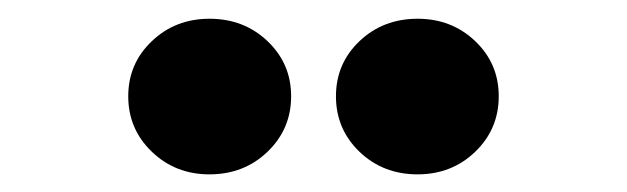

<svg xmlns="http://www.w3.org/2000/svg" viewBox="-20 -786 683 209"><path d="M434.6 -596.2Q397 -596.2 371.3 -620.8Q345.7 -645.5 345.7 -681.2Q345.7 -716.8 371.3 -741.2Q397 -765.6 434.6 -765.6Q471.7 -765.6 497.3 -741.2Q522.9 -716.8 522.9 -681.2Q522.9 -645.5 497.3 -620.8Q471.7 -596.2 434.6 -596.2ZM208 -596.2Q170.9 -596.2 145.3 -620.8Q119.6 -645.5 119.6 -681.2Q119.6 -716.8 145.3 -741.2Q170.9 -765.6 208 -765.6Q245.6 -765.6 271.2 -741.2Q296.9 -716.8 296.9 -681.2Q296.9 -645.5 271.2 -620.8Q245.6 -596.2 208 -596.2Z"/></svg>

Font: Inter 18pt Black
Style: Regular
Weight: 900
Designer: Rasmus Andersson
Foundry: rsms
Version: Version 4.001;git-66647c0bb